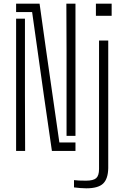

<svg xmlns="http://www.w3.org/2000/svg" viewBox="-20 -820 687 1043"><path d="M262 0 219 -297 154.5 -754.5H67.5V-800H195L231 -543.5L302.5 -46H390V0ZM67.5 0V-718.5H115.5V-303.5L116.5 0ZM341.5 -82V-541.5L340.5 -800H390V-82ZM501 -734V-800H586.5V-734ZM448.5 203Q436 203 415.8 201.5Q395.5 200 382 198V158.5Q394.5 160 410.8 160.8Q427 161.5 446.5 161.5Q487 161.5 502.5 147.8Q518 134 518 98V-600H568V93Q567 151.5 540.2 177.2Q513.5 203 448.5 203Z"/></svg>

Font: Big Shoulders Stencil Text ExtraLight
Style: Regular
Weight: 250
Version: Version 2.001